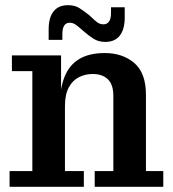

<svg xmlns="http://www.w3.org/2000/svg" viewBox="-20 -722 670 742"><path d="M346 0V-61H418V-352Q418 -395 397 -415.5Q376 -436 338 -436Q310 -436 285.5 -424Q261 -412 246 -384.5Q231 -357 231 -312L211 -311Q211 -378 229 -424Q247 -470 285.5 -493.5Q324 -517 385 -517Q454 -517 499 -478.5Q544 -440 544 -356V-61H611V0ZM17 0V-61H105V-447H26V-508H216V-351L231 -354V-61H304V0ZM387 -560Q361 -560 342 -572Q323 -584 306 -599L292 -611L324 -664L337 -652Q347 -642 357 -635Q367 -628 380 -628Q394 -628 401.5 -639Q409 -650 409 -672V-694H462V-654Q462 -609 443 -584.5Q424 -560 387 -560ZM168 -609Q168 -654 187 -678Q206 -702 243 -702Q270 -702 288 -690Q306 -678 324 -664L337 -652L306 -599L292 -611Q282 -620 272 -627Q262 -634 249 -634Q235 -634 228 -623Q221 -612 221 -590V-568H168Z"/></svg>

Font: Montagu Slab Medium
Style: Regular
Weight: 500
Version: Version 1.000